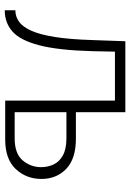

<svg xmlns="http://www.w3.org/2000/svg" viewBox="114 -674 562 831"><g transform="rotate(90 395.5 -259.0)"><path d="M25 2V-44Q52 -44 74 -59.5Q96 -75 113 -112Q130 -149 140.5 -214.5Q151 -280 154 -380L159 -520H466V-306H581Q668 -306 711.5 -264Q755 -222 755 -157Q755 -91 712 -45.5Q669 0 585 0H416V-475H204L202 -377Q198 -230 176.5 -147.5Q155 -65 117 -31.5Q79 2 25 2ZM466 -41H579Q646 -41 675 -76Q704 -111 704 -156Q704 -184 692.5 -209Q681 -234 653.5 -249.5Q626 -265 578 -265H466Z"/></g></svg>

Font: Raleway Light
Style: Regular
Weight: 300
Designer: Matt McInerney, Pablo Impallari, Rodrigo Fuenzalida
Foundry: Matt McInerney, Pablo Impallari, Rodrigo Fuenzalida
Version: Version 4.026